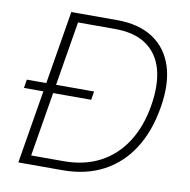

<svg xmlns="http://www.w3.org/2000/svg" viewBox="-81 -808 878 888"><g transform="rotate(10 358.0 -364.0)"><path d="M270.5 0H87.4L94.7 -42H268.1Q365.2 -42 438.7 -80.8Q512.2 -119.6 558.8 -192.4Q605.5 -265.1 622.1 -365.7Q638.7 -466.3 618.7 -537.6Q598.6 -608.9 542.7 -647.2Q486.8 -685.5 395.5 -685.5H199.7L207 -727.5H397.9Q500 -727.5 566.7 -684.1Q633.3 -640.6 659.7 -559.8Q686 -479 667 -365.7Q647.9 -250 595.5 -168.2Q543 -86.4 460.9 -43.2Q378.9 0 270.5 0ZM229 -727.5 108.4 0H62.5L183.1 -727.5ZM28.3 -343.8 34.7 -383.8H350.6L344.2 -343.8Z"/></g></svg>

Font: Inter 16pt ExtraLight
Style: Italic
Weight: 250
Italic angle: -9.3988°
Version: Version 4.001;git-66647c0bb